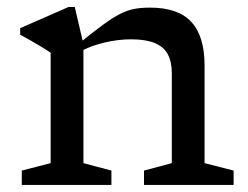

<svg xmlns="http://www.w3.org/2000/svg" viewBox="-20 -522 701 542"><path d="M215.5 -397.5V-61.5L294.5 -40.5V0H41.5V-40.5L123 -61.5V-373Q115 -379 93 -392.2Q71 -405.5 37 -424V-442.5L174 -502.5H191ZM386.5 -40.5 465 -61.5V-315.5Q465 -348.5 453.2 -369.5Q441.5 -390.5 416.2 -400.8Q391 -411 350 -411Q313.5 -411 276.5 -402.2Q239.5 -393.5 213 -380L202 -398.5Q244 -432.5 271.8 -452.8Q299.5 -473 320 -483.2Q340.5 -493.5 360 -497Q379.5 -500.5 403.5 -500.5Q483 -500.5 520.2 -460Q557.5 -419.5 557.5 -337.5V-61.5L639.5 -40.5V0H386.5Z"/></svg>

Font: Newsreader 9pt
Style: Regular
Weight: 400
Designer: Hugues Gentile
Foundry: Production Type
Version: Version 1.003